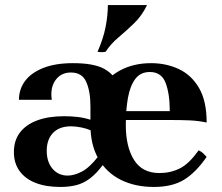

<svg xmlns="http://www.w3.org/2000/svg" viewBox="-20 -725 878 760"><path d="M458 -309V-95L342 -208L338 -251V-304Q338 -363 321.5 -400.5Q305 -438 261 -438Q221 -438 199.5 -407.5Q178 -377 185 -330H55Q55 -371 78.5 -403.5Q102 -436 150 -455.5Q198 -475 269 -475Q351 -475 391.5 -453Q432 -431 445 -393.5Q458 -356 458 -309ZM219 15Q162 15 121 -1Q80 -17 57.5 -48Q35 -79 35 -123Q35 -169 59 -200.5Q83 -232 127.5 -248.5Q172 -265 234 -265Q262 -265 287.5 -262Q313 -259 338 -251L342 -208Q324 -216 302 -220.5Q280 -225 261 -225Q215 -225 190 -199Q165 -173 165 -128Q165 -84 188 -57Q211 -30 248 -30Q273 -30 303.5 -45.5Q334 -61 369 -106L390 -76Q363 -39 336.5 -19Q310 1 281.5 8Q253 15 219 15ZM589 15Q515 15 458.5 -13Q402 -41 370 -96Q338 -151 338 -230Q338 -307 369 -361.5Q400 -416 454 -445.5Q508 -475 578 -475Q638 -475 688 -451.5Q738 -428 768 -376.5Q798 -325 798 -240Q765 -247 731.5 -248.5Q698 -250 654 -250H445V-285H652Q652 -354 635.5 -397Q619 -440 573 -440Q536 -440 515.5 -412.5Q495 -385 486.5 -338Q478 -291 478 -230Q478 -144 510.5 -92Q543 -40 611 -40Q655 -40 692 -58.5Q729 -77 766 -130Q777 -125 784 -118.5Q791 -112 798 -104Q755 -42 708.5 -13.5Q662 15 589 15ZM562 -705Q542 -663 511 -633Q480 -603 449 -577Q418 -551 398 -520Q382 -517 366 -520Q389 -572 398 -618.5Q407 -665 407 -705Z"/></svg>

Font: Poltawski Nowy
Style: Bold
Weight: 700
Designer: Adam Pótawski, Mateusz Machalski, Borys Kosmynka, Ania Wieluska
Foundry: Capitalics.wtf
Version: Version 1.001;gftools[0.9.25]